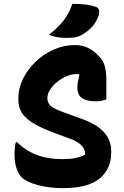

<svg xmlns="http://www.w3.org/2000/svg" viewBox="-20 -953 640 993"><path d="M368 -720Q406 -720 435 -705.5Q464 -691 489 -665Q515 -640 522.5 -609Q530 -578 530 -541V-439Q520 -435 506.5 -432Q493 -429 476 -429Q430 -429 405 -445Q380 -461 380 -501Q380 -514 383 -530Q386 -546 391 -569Q385 -570 375 -570Q351 -570 325 -559Q299 -548 276.5 -530Q254 -512 239.5 -490Q225 -468 225 -445V-441Q227 -418 244 -404Q261 -390 304 -374L398 -340Q464 -317 497.5 -288.5Q531 -260 543 -231.5Q555 -203 555 -178V-162Q555 -79 495 -29.5Q435 20 305 20Q234 20 175 4Q116 -12 92 -36Q76 -52 65.5 -82.5Q55 -113 55 -156Q55 -176 57 -191.5Q59 -207 62 -218H68Q111 -175 168.5 -152.5Q226 -130 305 -130Q376 -130 420 -153V-158Q420 -183 400.5 -202Q381 -221 349 -233L257 -267Q180 -296 141 -323Q102 -350 88.5 -377.5Q75 -405 75 -434V-447Q75 -497 99 -545.5Q123 -594 164 -633.5Q205 -673 257.5 -696.5Q310 -720 368 -720ZM354 -933Q395 -933 423.5 -929.5Q452 -926 475 -918Q489 -913 492 -900.5Q495 -888 490 -872Q477 -837 456.5 -814.5Q436 -792 404 -773Q386 -763 368.5 -760Q351 -757 323 -757Q298 -757 277 -760.5Q256 -764 233 -773Q279 -809 308.5 -846.5Q338 -884 354 -933Z"/></svg>

Font: Recursive Sn Csl St XBd
Style: Regular
Weight: 800
Version: Version 1.085;hotconv 1.1.0;makeotfexe 2.6.0; ttfautohint (v